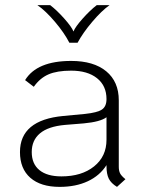

<svg xmlns="http://www.w3.org/2000/svg" viewBox="-20 -719 564 750"><path d="M470 -19 437 11Q414 -3 405 -21Q396 -39 396 -70V-74Q370 -33 323 -11Q276 11 213 11Q139 11 98.5 -24.5Q58 -60 58 -125Q58 -250 227 -266L312 -274Q360 -279 378 -291Q396 -303 396 -332Q396 -384 359 -413.5Q322 -443 258 -443Q203 -443 169.5 -428.5Q136 -414 112 -380L78 -406Q124 -481 258 -481Q346 -481 395 -440.5Q444 -400 444 -327V-68Q444 -52 449 -42Q454 -32 470 -19ZM396 -173V-261Q372 -243 307 -237L233 -231Q168 -225 136 -198Q104 -171 104 -125Q104 -79 134 -54.5Q164 -30 220 -30Q299 -30 347.5 -69Q396 -108 396 -173ZM126 -699H176Q202 -679 231 -646.5Q260 -614 267 -596Q274 -614 303 -646.5Q332 -679 358 -699H408Q377 -677 340.5 -634Q304 -591 283 -552H251Q231 -591 194.5 -634Q158 -677 126 -699Z"/></svg>

Font: KoHo Light
Style: Regular
Weight: 300
Version: Version 1.000; ttfautohint (v1.6)